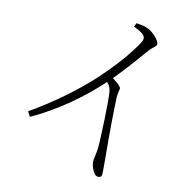

<svg xmlns="http://www.w3.org/2000/svg" viewBox="-84 -820 910 924"><g transform="rotate(10 371.5 -358.0)"><path d="M456 22C463 22 468 20 471 16C473 11 474 1 474 -16C474 -24 474 -40 474 -63C473 -192 474 -294 477 -371C478 -380 479 -390 482 -401C484 -408 485 -412 485 -415C485 -423 471 -437 443 -458C480 -495 523 -542 572 -599C578 -606 582 -611 585 -614C593 -623 602 -632 613 -640C621 -646 625 -651 625 -656C625 -677 589 -715 560 -726C548 -731 531 -735 509 -738L500 -720C522 -709 537 -700 545 -693C552 -686 556 -679 556 -672C556 -663 548 -648 531 -626C489 -568 435 -509 370 -448C281 -367 180 -294 69 -230L82 -205C203 -261 316 -338 419 -435C431 -422 437 -407 438 -391C440 -371 440 -326 438 -257C436 -191 434 -143 431 -113C430 -102 427 -90 424 -75C421 -62 419 -53 419 -47C419 -32 422 -18 429 -3C436 14 445 22 456 22Z"/></g></svg>

Font: AllPunType ExtraLight
Style: Regular
Weight: 280
Version: 1.0